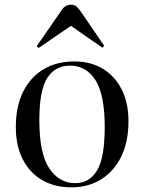

<svg xmlns="http://www.w3.org/2000/svg" viewBox="-20 -791 620 825"><path d="M286 14Q214 14 160.5 -17.5Q107 -49 77.5 -107Q48 -165 48 -245Q48 -333 79 -396Q110 -459 166.5 -493Q223 -527 300 -527Q370 -527 422 -495.5Q474 -464 503 -406.5Q532 -349 532 -270Q532 -183 501.5 -119.5Q471 -56 415.5 -21Q360 14 286 14ZM303 -4Q365 -4 397.5 -59.5Q430 -115 430 -245Q430 -383 390.5 -446Q351 -509 281 -509Q217 -509 183 -456Q149 -403 149 -274Q149 -132 191.5 -68Q234 -4 303 -4ZM146 -585 138 -593 246 -749Q254 -761 264.5 -766Q275 -771 285 -771Q296 -771 305 -765.5Q314 -760 326 -743L428 -594L420 -586L285 -680Z"/></svg>

Font: Display Regular
Style: Regular
Weight: 400
Designer: Latin by Veronika Burian and Jose Scaglione. Greek by Irene Vlachou. Cyrillic by Vera Evstafieva.
Foundry: TypeTogether
Version: Version 3.002